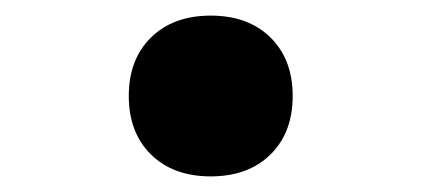

<svg xmlns="http://www.w3.org/2000/svg" viewBox="-20 -406 540 246"><path d="M250 -180Q202 -180 173.5 -208Q145 -236 145 -283Q145 -330 173.5 -358Q202 -386 250 -386Q298 -386 326.5 -358Q355 -330 355 -283Q355 -236 326.5 -208Q298 -180 250 -180Z"/></svg>

Font: M PLUS 1 Code
Style: Bold
Weight: 700
Designer: Coji Morishita
Foundry: UNDERFOREST DESIGN
Version: Version 1.002